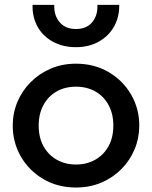

<svg xmlns="http://www.w3.org/2000/svg" viewBox="-20 -780 644 814"><path d="M302 15Q224.5 15 163.8 -20.8Q103 -56.5 68.5 -116.2Q34 -176 34 -247.5Q34 -300.5 53.8 -347.8Q73.5 -395 109.8 -431.5Q146 -468 195 -489Q244 -510 302 -510Q380 -510 440.8 -474.2Q501.5 -438.5 536 -378.8Q570.5 -319 570.5 -247.5Q570.5 -195 550.8 -147.5Q531 -100 495 -63.5Q459 -27 410 -6Q361 15 302 15ZM302 -82.5Q348 -82.5 383.8 -102.8Q419.5 -123 440 -160Q460.5 -197 460.5 -247.5Q460.5 -298 440 -335.2Q419.5 -372.5 383.8 -392.5Q348 -412.5 302 -412.5Q256 -412.5 220.5 -392.5Q185 -372.5 164.5 -335.2Q144 -298 144 -247.5Q144 -197 164.5 -160Q185 -123 220.8 -102.8Q256.5 -82.5 302 -82.5ZM302 -580Q246.5 -580 204.5 -603Q162.5 -626 140.2 -665.2Q118 -704.5 118 -753Q118 -756.5 118 -759.5H210Q210 -756 210 -753Q210 -711.5 234.2 -684.2Q258.5 -657 302 -657Q345.5 -657 369.2 -684Q393 -711 393 -751.5Q393 -755.5 393 -759.5H485.5Q485.5 -757.5 485.5 -755Q485.5 -706 462.8 -666.2Q440 -626.5 398.2 -603.2Q356.5 -580 302 -580Z"/></svg>

Font: Geologica EX
Style: Regular
Weight: 400
Designer: Sindre Bremnes, Frode Helland
Foundry: Monokrom Skriftforlag AS
Version: Version 1.010;gftools[0.9.28]